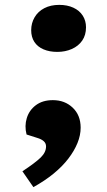

<svg xmlns="http://www.w3.org/2000/svg" viewBox="-20 -586 438 788"><path d="M108 -462Q108 -491 122 -515Q136 -539 162 -552.5Q188 -566 223 -566Q256 -566 281 -554.5Q306 -543 319.5 -522Q333 -501 333 -474Q333 -442 317.5 -419.5Q302 -397 275 -385Q248 -373 215 -373Q183 -373 158.5 -383.5Q134 -394 121 -414Q108 -434 108 -462ZM117 182 72 117Q125 82 147 60.5Q169 39 169 15Q169 2 159.5 -6.5Q150 -15 133 -20L89 -34Q80 -69 90 -101.5Q100 -134 127.5 -154.5Q155 -175 197 -175Q246 -175 278.5 -144Q311 -113 311 -62Q311 -31 298 1Q285 33 260.5 65Q236 97 200 126.5Q164 156 117 182Z"/></svg>

Font: Literata 18pt ExtraBold
Style: Italic
Weight: 800
Italic angle: -2°
Designer: Latin by Veronika Burian and Jose Scaglione. Greek by Irene Vlachou. Cyrillic by Vera Evstafieva
Foundry: TypeTogether
Version: Version 3.103;gftools[0.9.29]